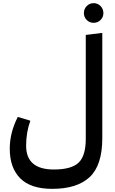

<svg xmlns="http://www.w3.org/2000/svg" viewBox="-20 -982 731 1220"><path d="M619 -855Q601 -837 575 -837Q549 -837 531 -855Q513 -873 513 -899Q513 -925 531 -943.5Q549 -962 575 -962Q601 -962 619 -943.5Q637 -925 637 -899Q637 -873 619 -855ZM525 -99V-760L630 -773V-104Q630 68 550 143Q470 218 312 218Q175 218 108.5 151Q42 84 42 -37Q42 -139 93 -239L173 -215Q146 -142 146 -56Q146 95 322 95Q434 95 479.5 51.5Q525 8 525 -99Z"/></svg>

Font: FiraGO Medium
Style: Regular
Weight: 500
Designer: bBox Type
Foundry: bBox Type GmbH
Version: Version 1.001;PS 001.001;hotconv 1.0.88;makeotf.lib2.5.64775